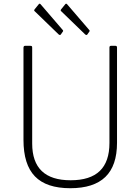

<svg xmlns="http://www.w3.org/2000/svg" viewBox="-20 -984 742 1014"><path d="M351 10Q225 10 164.5 -52.5Q104 -115 104 -245V-731Q104 -742 112 -742H140Q146 -742 148 -740Q150 -738 150 -732V-226Q150 -32 353 -32Q456 -32 507 -81Q558 -130 558 -229V-733Q558 -742 566 -742H590Q598 -742 598 -733V-230Q598 -109 536.5 -49.5Q475 10 351 10ZM194 -962 311 -826Q316 -821 311 -816L302 -803Q298 -796 290 -802L166 -922Q161 -926 160.5 -928.5Q160 -931 163 -935L185 -962Q189 -967 194 -962ZM334 -962 451 -826Q456 -821 451 -816L442 -803Q438 -796 430 -802L306 -922Q301 -926 300.5 -928.5Q300 -931 303 -935L325 -962Q329 -967 334 -962Z"/></svg>

Font: Libre Franklin Thin
Style: Regular
Weight: 250
Designer: Pablo Impallari, Rodrigo Fuenzalida
Foundry: Impallari Type
Version: Version 1.002; ttfautohint (v1.5)